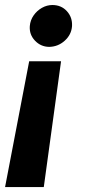

<svg xmlns="http://www.w3.org/2000/svg" viewBox="-20 -573 348 777"><path d="M0.5 184.1 98.1 -325.2H227.1L157.2 184.1ZM191.9 -552.7Q228 -552.7 250.7 -527.8Q273.4 -502.9 271.5 -467.3Q269 -432.6 241.9 -408.2Q214.8 -383.8 178.7 -383.3Q145 -383.8 121.6 -408.4Q98.1 -433.1 100.6 -467.3Q102.5 -491.2 116 -510.5Q129.4 -529.8 149.7 -541.3Q169.9 -552.7 191.9 -552.7Z"/></svg>

Font: Inter Tight
Style: Bold Italic
Weight: 700
Italic angle: -9.39999°
Designer: Rasmus Andersson
Foundry: rsms
Version: Version 3.004